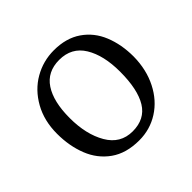

<svg xmlns="http://www.w3.org/2000/svg" viewBox="-143 -720 889 889"><g transform="rotate(-45 301.0 -275.5)"><path d="M554 -281Q553 -196 519 -129Q485 -62 427 -25Q369 12 298 12Q213 12 157.5 -27.5Q102 -67 76 -133Q50 -199 50 -279Q50 -364 86.5 -429Q123 -494 183 -528.5Q243 -563 313 -563Q393 -563 447.5 -525.5Q502 -488 528 -424Q554 -360 554 -281ZM143 -289Q143 -182 184.5 -110.5Q226 -39 306 -39Q386 -39 423 -99.5Q460 -160 460 -276Q460 -383 420 -448.5Q380 -514 299 -514Q221 -514 182 -455Q143 -396 143 -289Z"/></g></svg>

Font: Martel
Style: Regular
Weight: 400
Designer: Dan Reynolds
Foundry: Dan Reynolds
Version: Version 1.001; ttfautohint (v1.1) -l 5 -r 5 -G 72 -x 0 -D la